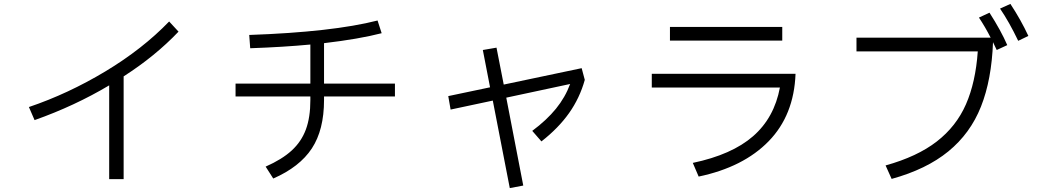

<svg xmlns="http://www.w3.org/2000/svg" viewBox="-20 -887 5320 983"><path d="M894 -725Q774 -599 613 -496V30H539V-450Q363 -345 157 -272L128 -339Q329 -407 519.5 -521.5Q710 -636 846 -777Z M2002 -459V-393H1639V-375Q1639 -222 1576.5 -127Q1514 -32 1379 27L1340 -34Q1424 -71 1473.5 -116.5Q1523 -162 1546 -224Q1569 -286 1569 -375V-393H1186V-459H1569V-659Q1432 -646 1261 -640L1256 -708Q1682 -723 1913 -782L1934 -717Q1818 -687 1639 -666V-459Z M2958 -538 2974 -478Q2948 -385 2893.5 -308Q2839 -231 2752 -163L2705 -217Q2779 -272 2826.5 -330.5Q2874 -389 2899 -457L2572 -387L2659 63L2590 76L2503 -372L2287 -326L2275 -395L2489 -440L2452 -631L2522 -643L2559 -454Z M3410 -749H3985V-679H3410ZM3317 -509H4053Q4045 -297 3915.5 -164Q3786 -31 3557 17L3527 -53Q3727 -95 3835.5 -189.5Q3944 -284 3973 -439H3317Z M5153 -867Q5207 -785 5245 -703L5193 -678Q5146 -776 5100 -843ZM5046 -822Q5105 -730 5137 -656L5083 -631L5064 -671Q5057 -479 5002.5 -341.5Q4948 -204 4835.5 -112Q4723 -20 4545 29L4514 -40Q4676 -85 4776 -162.5Q4876 -240 4925.5 -353Q4975 -466 4986 -624H4365V-694H5052Q5024 -749 4992 -797Z"/></svg>

Font: PlemolJP
Style: Regular
Weight: 400
Monospace: yes
Version: v2.0.4; ttfautohint (v1.8.4.7-5d5b-dirty) -l 6 -r 45 -G 200 